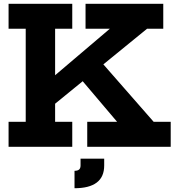

<svg xmlns="http://www.w3.org/2000/svg" viewBox="-20 -779 938 1019"><path d="M25.5 -626.5V-759H363.5V-626.5H272.5V-132.5H363.5V0H25.5V-132.5H116.5V-626.5ZM500 -470 795.5 -132.5H886V0H443V-132.5H601.5L387.5 -385ZM197 -315.5 563 -626.5H434V-759H846.5V-626.5H760.5L251 -211ZM407.5 63H533V99Q533 160 493.2 190Q453.5 220 375.5 220V127.5Q392 127.5 399.8 120.8Q407.5 114 407.5 99Z"/></svg>

Font: Hepta Slab ExtraLight
Style: Bold
Weight: 700
Version: Version 1.102